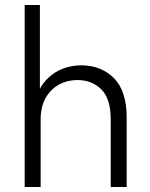

<svg xmlns="http://www.w3.org/2000/svg" viewBox="-20 -750 600 770"><path d="M79 0V-730H140V-350H123Q134 -390 154.5 -416.5Q175 -443 201 -459Q227 -475 254 -481.5Q281 -488 305 -488Q386 -488 437 -436.5Q488 -385 488 -279V0H424V-271Q424 -355 386 -392Q348 -429 290 -429Q250 -429 217 -411Q184 -393 163.5 -358Q143 -323 143 -270V0Z"/></svg>

Font: SUSE Light
Style: Regular
Weight: 300
Designer: Rene Bieder
Foundry: SUSE
Version: Version 1.000